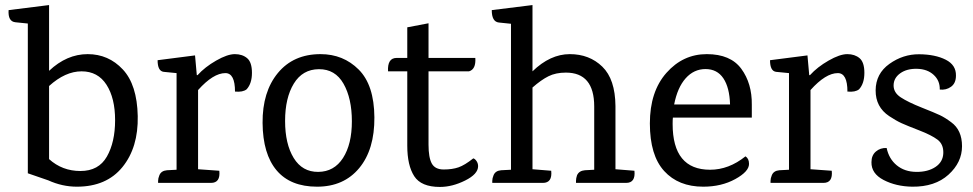

<svg xmlns="http://www.w3.org/2000/svg" viewBox="-20 -723 3847 759"><path d="M174 -443Q244 -509 326.5 -509Q409 -509 465.5 -448.5Q522 -388 524.5 -264Q527 -140 464 -62.5Q401 15 284 15Q226 15 171 -10L90 -38V-630L41 -635Q11 -638 14 -683L174 -703ZM174 -94Q226 -47 298 -47Q370 -47 402.5 -104Q435 -161 435 -248Q435 -335 401 -388Q367 -441 302.5 -441Q238 -441 174 -383Z M955 -370Q940 -358 909 -361Q909 -434 871 -434Q823 -434 763 -367V-54L847 -48Q852 0 814 0H605V-8Q605 -18 610 -30Q617 -48 640 -50L678 -52V-434L627 -439Q603 -442 603 -485L751 -504L758 -426H761Q790 -458 834.5 -483.5Q879 -509 908.5 -509Q938 -509 957 -493Q976 -477 976 -435Q976 -393 955 -370Z M1141.5 -392.5Q1107 -336 1107 -245Q1107 -154 1141 -98.5Q1175 -43 1238 -43.5Q1301 -44 1336 -98.5Q1371 -153 1371 -243.5Q1371 -334 1338 -392Q1305 -450 1240.5 -449.5Q1176 -449 1141.5 -392.5ZM1247 -509Q1337 -509 1398 -448Q1459 -387 1460 -259.5Q1461 -132 1400 -58.5Q1339 15 1233.5 15Q1128 15 1073.5 -49.5Q1019 -114 1018 -237Q1017 -360 1078.5 -434.5Q1140 -509 1247 -509Z M1674 -441V-151Q1674 -100 1687 -76.5Q1700 -53 1734 -53Q1768 -53 1792.5 -61.5Q1817 -70 1851 -97Q1858 -95 1864 -86Q1870 -77 1870 -66Q1870 -35 1819 -9.5Q1768 16 1719 16Q1645 16 1617.5 -26.5Q1590 -69 1590 -147V-441H1514Q1511 -494 1548 -494H1590V-615L1674 -631V-494H1859Q1862 -449 1834 -441Z M2455 0H2257V-8Q2257 -18 2261 -30Q2269 -48 2292 -50L2329 -52V-302Q2329 -436 2217 -436Q2177 -436 2148 -421.5Q2119 -407 2085 -377V-54L2159 -48Q2164 0 2126 0H1926V-8Q1926 -18 1931 -30Q1938 -48 1961 -50L2000 -52V-629L1952 -634Q1924 -637 1924 -683L2085 -703V-441Q2155 -509 2232.5 -509Q2310 -509 2361 -459.5Q2412 -410 2413 -304V-54L2488 -48Q2493 0 2455 0Z M2952 -258H2640Q2639 -250 2639 -233Q2639 -52 2787 -52Q2861 -52 2927 -105Q2941 -96 2941 -75Q2941 -45 2886.5 -15Q2832 15 2760 15Q2662 15 2605.5 -47Q2549 -109 2549 -235Q2549 -361 2614.5 -435Q2680 -509 2774 -509Q2868 -509 2910.5 -451Q2953 -393 2952 -309ZM2645 -310H2866Q2864 -377 2839.5 -413.5Q2815 -450 2769 -450Q2723 -450 2690.5 -413.5Q2658 -377 2645 -310Z M3376 -370Q3361 -358 3330 -361Q3330 -434 3292 -434Q3244 -434 3184 -367V-54L3268 -48Q3273 0 3235 0H3026V-8Q3026 -18 3031 -30Q3038 -48 3061 -50L3099 -52V-434L3048 -439Q3024 -442 3024 -485L3172 -504L3179 -426H3182Q3211 -458 3255.5 -483.5Q3300 -509 3329.5 -509Q3359 -509 3378 -493Q3397 -477 3397 -435Q3397 -393 3376 -370Z M3586 15Q3522 14 3473 -11.5Q3424 -37 3425 -82Q3425 -109 3442.5 -124Q3460 -139 3485 -138Q3494 -95 3525 -69.5Q3556 -44 3602 -43.5Q3648 -43 3678 -63Q3708 -83 3709 -118Q3710 -153 3686 -171Q3662 -189 3614 -207.5Q3566 -226 3544 -236Q3522 -246 3495 -264Q3441 -300 3441.5 -366Q3442 -432 3496 -470.5Q3550 -509 3613.5 -508.5Q3677 -508 3718.5 -487Q3760 -466 3759 -424Q3759 -394 3739.5 -380Q3720 -366 3695 -369Q3696 -404 3671 -427Q3646 -450 3605.5 -451Q3565 -452 3539 -433.5Q3513 -415 3512.5 -386Q3512 -357 3541 -338Q3570 -319 3623 -298Q3676 -277 3696 -267.5Q3716 -258 3740 -240Q3783 -209 3783 -145Q3783 -81 3729.5 -32.5Q3676 16 3586 15Z"/></svg>

Font: Karma Medium
Style: Regular
Weight: 500
Designer: Joana Correia
Foundry: Indian Type Foundry
Version: Version 1.202;PS 1.0;hotconv 1.0.78;makeotf.lib2.5.61930; tt